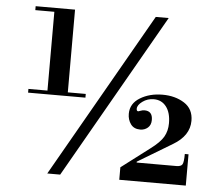

<svg xmlns="http://www.w3.org/2000/svg" viewBox="-53 -814 1019 874"><g transform="rotate(5 456.5 -377.0)"><path d="M624 -753H683L253 0H194ZM75 -736V-754H255V-376H337V-359H75V-376H162V-736ZM810 -143H827V0H523V-57L652 -155Q695 -187 710.5 -214Q726 -241 726 -276Q726 -324 705 -351.5Q684 -379 648 -379Q619 -379 596.5 -362.5Q574 -346 574 -329Q574 -318 582 -318Q584 -318 592.5 -321.5Q601 -325 610 -325Q647 -325 647 -284Q647 -261 632.5 -248.5Q618 -236 598 -236Q569 -236 554.5 -256Q540 -276 540 -303Q540 -350 583.5 -376.5Q627 -403 686 -403Q744 -403 785.5 -376.5Q827 -350 827 -296Q827 -228 753 -184L595 -89V-85H777Q797 -85 803.5 -95Q810 -105 810 -143Z"/></g></svg>

Font: Libre Bodoni
Style: Regular
Weight: 400
Designer: Pablo Impallari, Rodrigo Fuenzalida
Foundry: Pablo Impallari, Rodrigo Fuenzalida
Version: Version 1.001